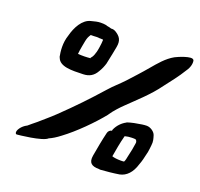

<svg xmlns="http://www.w3.org/2000/svg" viewBox="-122 -844 1014 973"><g transform="rotate(20 384.5 -357.5)"><path d="M129 -590C114 -546 119 -503 125 -472H126C140 -427 206 -430 267 -432C299 -433 322 -446 338 -475C348 -491 355 -508 360 -525V-526C361 -531 363 -539 364 -545C369 -570 375 -596 379 -620C386 -658 373 -676 345 -693C337 -697 331 -699 321 -698C315 -700 308 -702 301 -703H300C298 -703 296 -704 291 -706H290C281 -708 272 -708 261 -708C247 -708 230 -704 212 -699C168 -689 141 -637 129 -590ZM48 -35C49 -32 51 -30 55 -30C59 -30 190 -43 214 -67C230 -74 249 -85 272 -103C333 -148 409 -224 457 -284V-285C474 -310 500 -338 519 -356C567 -403 626 -455 669 -515C695 -549 726 -587 752 -630C767 -651 772 -674 768 -690H767V-691C757 -710 683 -677 672 -671C632 -649 601 -611 573 -578C543 -542 513 -510 483 -477C454 -446 434 -431 405 -398C342 -327 285 -267 212 -197C183 -169 160 -151 131 -125C117 -113 103 -103 90 -91C61 -77 43 -48 48 -35ZM213 -562 219 -594C223 -612 226 -618 235 -632C245 -632 256 -632 267 -633C272 -633 277 -633 281 -632H290C293 -632 295 -631 299 -632C301 -630 302 -630 302 -629C302 -618 300 -603 298 -589C296 -579 295 -568 292 -559L291 -558C289 -547 282 -531 274 -524V-523C274 -522 275 -523 274 -521C264 -520 252 -519 241 -519C228 -519 218 -519 207 -520C208 -532 210 -546 213 -562ZM455 -62C448 -21 467 -8 506 -8C507 -8 510 -7 513 -7C544 -9 584 -13 614 -18C649 -25 676 -53 690 -100C698 -120 703 -142 708 -165L710 -173C712 -186 714 -199 715 -212C718 -233 713 -248 708 -264C703 -280 681 -297 659 -297C651 -297 643 -296 635 -295C607 -291 581 -286 557 -278V-277C535 -266 514 -245 503 -219L502 -213C492 -212 483 -203 481 -193C471 -152 463 -108 455 -62ZM548 -92C554 -127 561 -169 571 -206L572 -209C584 -212 596 -214 609 -214H621C625 -214 626 -213 632 -212C634 -208 638 -203 637 -196C635 -184 633 -171 631 -159C628 -145 625 -132 622 -118C620 -107 618 -96 613 -87C607 -86 601 -86 594 -86C577 -86 559 -88 548 -92Z"/></g></svg>

Font: Vapor
Style: SbdObl
Weight: 600
Foundry: Cannot Into Space Fonts
Version: Version 0.179